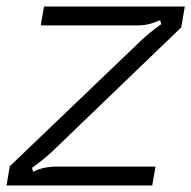

<svg xmlns="http://www.w3.org/2000/svg" viewBox="-30 -569 587 589"><path d="M-10 0 0 -59 375 -418Q379 -422 402.5 -444.5Q426 -467 465 -495L461 -507Q440 -498 424.5 -494.5Q409 -491 388 -491H95L105 -549H537L526 -485L158 -131Q154 -127 130.5 -104.5Q107 -82 68 -54L72 -42Q102 -58 145 -58H447L437 0Z"/></svg>

Font: Open Sauce Sans Light Italic
Style: Regular
Weight: 300
Italic angle: -10°
Designer: Alfredo Marco Pradil
Foundry: Creative Sauce Fz LLC
Version: Version 1.477